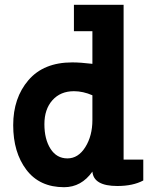

<svg xmlns="http://www.w3.org/2000/svg" viewBox="-20 -770 627 800"><path d="M495 -750V-105H577V-18Q534 5 469 5Q370 5 365 -55Q319 10 247 10Q145 10 90 -62.5Q35 -135 35 -248.5Q35 -362 98.5 -436Q162 -510 281 -510Q315 -510 365 -504V-640H288V-750ZM365 -270V-373Q326 -390 288 -390Q232 -390 198.5 -352.5Q165 -315 165 -252.5Q165 -190 190.5 -150Q216 -110 261 -110Q306 -110 335.5 -157Q365 -204 365 -270Z"/></svg>

Font: Cherry Swash
Style: Bold
Weight: 700
Designer: Kasatkina Nataliya
Foundry: Nataliya Kasatkina
Version: Version 1.001